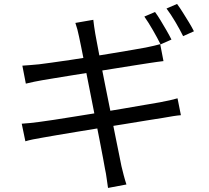

<svg xmlns="http://www.w3.org/2000/svg" viewBox="-20 -872 1040 955"><path d="M751.1 -812.3Q764.1 -794.9 778.9 -770.3Q793.8 -745.8 808.2 -720.8Q822.6 -695.8 832.8 -675.3L778.7 -651.2Q763.9 -681.6 740.9 -721.4Q718 -761.2 698 -789.6ZM860.7 -852.4Q874.3 -834 889.9 -809.1Q905.6 -784.2 920.5 -759.7Q935.4 -735.2 944.6 -716.4L890.9 -692.2Q874.6 -725.1 852 -763.4Q829.4 -801.6 808.2 -829.6ZM373.2 -689.6Q369.4 -709 364.8 -725.8Q360.3 -742.7 354.9 -758L444.1 -773.5Q445.5 -759.7 448.3 -740.2Q451.1 -720.8 453.9 -704.3Q455.7 -694.6 462.5 -657.9Q469.3 -621.2 479.9 -566.2Q490.5 -511.2 503.4 -447.3Q516.4 -383.3 529.3 -318.5Q542.2 -253.7 553.5 -196.8Q564.8 -139.9 573.2 -99.6Q581.6 -59.2 584.1 -45.4Q589.1 -24 595.5 0.2Q601.9 24.5 608.9 45.6L517.3 62.8Q513.3 37.4 510.3 14.1Q507.4 -9.2 502.4 -31.2Q500.3 -44.5 492.8 -84.1Q485.3 -123.8 474.5 -179.8Q463.6 -235.8 450.7 -300.2Q437.8 -364.7 425.4 -428.7Q413 -492.7 401.9 -547.7Q390.8 -602.7 383.4 -640.5Q376 -678.4 373.2 -689.6ZM91.2 -545.4Q109.9 -546.8 130.4 -548.3Q150.9 -549.8 174.5 -552.2Q197.4 -555.2 238.3 -560.7Q279.2 -566.2 331 -574Q382.8 -581.8 438.3 -590.6Q493.8 -599.4 545.8 -608.2Q597.8 -617 639.5 -624Q681.2 -631 705.1 -635.6Q727 -640 745.7 -644.4Q764.5 -648.7 776.9 -652.3L793.1 -568.1Q782 -567.1 761.6 -564.1Q741.2 -561.2 721.4 -558.2Q695.7 -554.2 652.6 -547.5Q609.5 -540.8 557.1 -532.3Q504.7 -523.8 449.4 -515.1Q394.1 -506.4 342.8 -498.1Q291.4 -489.8 251.4 -483.2Q211.3 -476.5 189.5 -472.9Q168.7 -469.2 149.9 -465.4Q131 -461.6 108.5 -456ZM88.1 -256.7Q106 -257.7 131.4 -260.3Q156.8 -262.9 176.3 -265.7Q203.3 -269.1 248.9 -276.1Q294.5 -283.1 352 -292.4Q409.6 -301.7 470.9 -311.5Q532.2 -321.3 590.4 -331.4Q648.5 -341.5 696.8 -349.8Q745.1 -358.1 775 -363.1Q804 -368.5 825.5 -373.4Q847.1 -378.2 863 -383L879.8 -299Q864.5 -298 841.2 -294.3Q818 -290.5 789.6 -285.5Q756.1 -280.5 706.8 -272.4Q657.5 -264.3 599.2 -254.8Q541 -245.3 480.6 -235.8Q420.2 -226.3 364.6 -216.8Q309 -207.3 264.6 -200.1Q220.1 -192.9 194.5 -187.9Q165.4 -183.1 144 -178.7Q122.6 -174.3 106.2 -169.3Z"/></svg>

Font: Shanggu Sans SC VF
Style: Regular
Weight: 250
Designer: GuiWonder
Version: Version 1.021